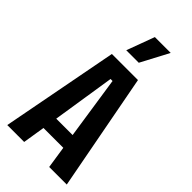

<svg xmlns="http://www.w3.org/2000/svg" viewBox="-271 -952 1020 1020"><g transform="rotate(45 238.5 -442.5)"><path d="M15 0 141 -660H337L462 0H330L311 -125H162L142 0ZM230 -561 175 -208H298L245 -561ZM275 -728H181L239 -885H358Z"/></g></svg>

Font: Bricolage Grotesque 10pt Condensed SemiBold
Style: Regular
Weight: 600
Width: 3
Designer: Mathieu Triay
Foundry: Atelier Triay
Version: Version 1.000; ttfautohint (v1.8.4.7-5d5b);gftools[0.9.32]